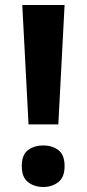

<svg xmlns="http://www.w3.org/2000/svg" viewBox="-20 -734 346 767"><path d="M94 -237 69 -714H238L213 -237ZM153 13Q117 13 92 -6.5Q67 -26 67 -70Q67 -116 92 -134.5Q117 -153 153 -153Q188 -153 213 -134.5Q238 -116 238 -70Q238 -26 213 -6.5Q188 13 153 13Z"/></svg>

Font: Noto Sans Malayalam
Style: Regular
Weight: 400
Designer: Jelle Bosma - Monotype Design Team
Foundry: Monotype Imaging Inc.
Version: Version 2.103